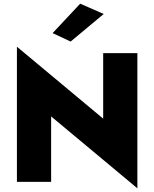

<svg xmlns="http://www.w3.org/2000/svg" viewBox="-20 -989 839 1044"><path d="M544 -913 364 -763 266 -809 416 -969ZM541 -700H727V35L258 -356V0H72V-735L541 -344Z"/></svg>

Font: Jost* Heavy
Style: Regular
Weight: 800
Version: Version 3.7